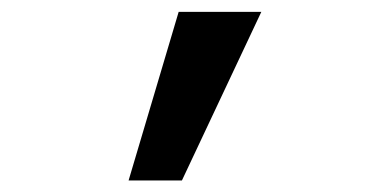

<svg xmlns="http://www.w3.org/2000/svg" viewBox="-20 -893 640 324"><path d="M281.5 -873H421L287 -588.5H197Z"/></svg>

Font: JuliaMono Medium
Style: Regular
Weight: 500
Monospace: yes
Designer: cormullion
Foundry: corm
Version: Version 0.054; ttfautohint (v1.8.4)